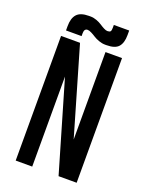

<svg xmlns="http://www.w3.org/2000/svg" viewBox="-143 -833 696 906"><g transform="rotate(20 205.0 -380.0)"><path d="M274.9 -626H357.9V0H267.1L134.8 -452.1V0H51.8V-626H147L274.9 -187ZM261.2 -658.2Q245.6 -658.2 229.2 -664.1Q212.9 -669.9 202.1 -677Q191.4 -684.1 179.7 -689.9Q168 -695.8 160.2 -695.8Q143.1 -695.8 143.1 -672.9V-658.2H64.9V-680.2Q64.9 -719.7 82.8 -739.7Q100.6 -759.8 143.1 -759.8H151.9Q167 -759.8 182.6 -753.9Q198.2 -748 208.7 -741Q219.2 -733.9 230.5 -728Q241.7 -722.2 249 -722.2Q260.3 -722.2 264.2 -726.8Q268.1 -731.4 268.1 -746.1V-759.8H345.2V-736.8Q345.2 -697.8 328.1 -678Q311 -658.2 268.1 -658.2Z"/></g></svg>

Font: Teko
Style: Regular
Weight: 400
Designer: Manushi Parikh, Jonny Pinhorn
Foundry: Indian Type Foundry
Version: Version 2.000;PS 1.0;hotconv 1.0.79;makeotf.lib2.5.61930